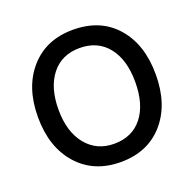

<svg xmlns="http://www.w3.org/2000/svg" viewBox="-123 -813 957 948"><g transform="rotate(-20 355.5 -339.5)"><path d="M356 8Q215 8 130.5 -87Q46 -182 46 -340Q46 -497 130 -592Q214 -687 355 -687Q499 -687 582 -592.5Q665 -498 665 -340Q665 -182 581.5 -87Q498 8 356 8ZM356 -88Q451 -88 504 -155Q557 -222 557 -340Q557 -457 503.5 -524Q450 -591 355 -591Q261 -591 207.5 -523.5Q154 -456 154 -340Q154 -224 209 -156Q264 -88 356 -88Z"/></g></svg>

Font: Hind Vadodara Medium
Style: Regular
Weight: 500
Designer: Hitesh Malaviya
Foundry: Indian Type Foundry
Version: Version 1.001;PS 1.0;hotconv 1.0.86;makeotf.lib2.5.63406; tt